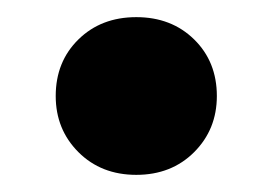

<svg xmlns="http://www.w3.org/2000/svg" viewBox="-20 -192 318 224"><path d="M45 -80Q45 -120 71.5 -146Q98 -172 139 -172Q180 -172 206.5 -146Q233 -120 233 -80Q233 -41 206.5 -14.5Q180 12 139 12Q98 12 71.5 -14.5Q45 -41 45 -80Z"/></svg>

Font: Radio Canada
Style: Regular
Weight: 400
Designer: Charles Daoud, Etienne Aubert Bonn, Alexandre Saumier Demers, Jacques Le Bailly
Foundry: Radio-Canada
Version: Version 2.104;gftools[0.9.28.dev5+ged2979d]